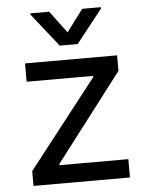

<svg xmlns="http://www.w3.org/2000/svg" viewBox="-54 -809 652 853"><g transform="rotate(-5 272.0 -382.5)"><path d="M60.7 0H490.8V-81.7H183.9V-87.4L481.2 -476.2V-545.5H70.7V-463.8H366.8V-458.1L60.7 -66.1ZM113.6 -759.2 231.2 -610.8H311.1L428.3 -759.2V-764.9H344.8L271 -666.5L197.4 -764.9H113.6Z"/></g></svg>

Font: Margiela Sans Text
Style: Regular
Weight: 400
Designer: Stefan Endress, Andreas Faust
Version: Version 1.100;FEAKit 1.0